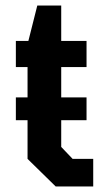

<svg xmlns="http://www.w3.org/2000/svg" viewBox="-20 -670 385 690"><path d="M180 0 79 -99V-238H37V-320H79V-429H37V-523H82L114 -650H200V-523H291V-429H200V-320H291V-238H200V-142L241 -99H315V0Z"/></svg>

Font: Tomorrow Medium
Style: Regular
Weight: 500
Designer: Tony de Marco, Monica Rizzolli
Foundry: Just in Type
Version: Version 2.002